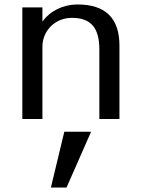

<svg xmlns="http://www.w3.org/2000/svg" viewBox="-20 -533 635 860"><path d="M170 -323C170 -396 227 -453 302 -453C387 -453 425 -409 425 -311V0H515V-329C515 -452 452 -513 327 -513C263 -513 204 -484 170 -436V-500H80V0H170ZM388 57H268L208 307H278Z"/></svg>

Font: Perun
Style: Regular
Weight: 400
Foundry: Copyright (c) Stefan Peev, Context Ltd, 2016
Version: Version 1.089